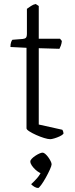

<svg xmlns="http://www.w3.org/2000/svg" viewBox="-20 -693 374 956"><path d="M230 0Q219 0 199.5 -6Q180 -12 160 -21Q140 -30 126 -39Q112 -48 112 -54V-455L32 -459Q32 -474 35.5 -483.5Q39 -493 42 -495L93 -499Q104 -500 109 -505Q114 -510 114 -526V-649Q122 -655 134 -663Q146 -671 158 -673L173 -663V-500H279L288 -489Q287 -477 283 -466Q279 -455 276 -450L173 -453V-73L290 -47Q292 -45 294 -39.5Q296 -34 296 -27Q290 -20 277 -14Q264 -8 250.5 -4Q237 0 230 0ZM170 243Q161 243 151 237Q141 231 135 224Q150 211 165.5 193Q181 175 187 157L197 173Q188 173 176.5 166.5Q165 160 155 150.5Q145 141 138 130.5Q131 120 131 111Q131 105 138 97.5Q145 90 155.5 83Q166 76 176 71.5Q186 67 192 67Q198 67 205.5 73.5Q213 80 220 89.5Q227 99 232 109Q237 119 237 125Q237 132 228.5 151Q220 170 208 191.5Q196 213 185 228Q174 243 170 243Z"/></svg>

Font: Texturina Medium 12pt Thin
Style: Regular
Weight: 250
Version: Version 1.002